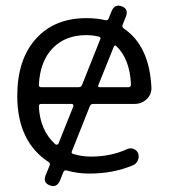

<svg xmlns="http://www.w3.org/2000/svg" viewBox="-20 -593 591 667"><path d="M280 -471Q207 -471 163 -425.5Q119 -380 115 -298Q115 -290 123 -290H253Q262 -290 265 -298L328 -456Q332 -464 322 -466Q300 -471 280 -471ZM375 -430 322 -298Q318 -290 327 -290H426Q435 -290 435 -300Q431 -388 384 -433Q379 -438 375 -430ZM235 -224Q236 -227 234 -229.5Q232 -232 229 -232H123Q115 -232 115 -223Q119 -140 172 -92Q174 -90 178 -90.5Q182 -91 183 -94ZM149 -30Q40 -101 40 -260Q40 -386 104.5 -458Q169 -530 280 -530Q317 -530 345 -523Q354 -521 357 -528L368 -555Q379 -580 403 -571Q427 -562 418 -537L406 -507Q403 -499 410 -494Q499 -434 506 -289Q507 -265 489.5 -248.5Q472 -232 448 -232H304Q295 -232 292 -224L230 -68Q226 -60 235 -58Q264 -49 296 -49Q365 -49 422 -75Q433 -80 444.5 -75.5Q456 -71 460 -60Q464 -48 459 -36Q454 -24 442 -19Q374 10 290 10Q249 10 211 -1Q204 -3 200 5L188 35Q177 60 153 51Q129 42 138 17L152 -17Q156 -25 149 -30Z"/></svg>

Font: Rounded Mplus 1c
Style: Regular
Weight: 400
Version: Version 1.059.20150529